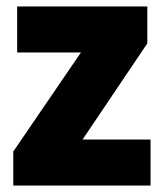

<svg xmlns="http://www.w3.org/2000/svg" viewBox="-20 -573 507 593"><path d="M445 0H21V-105L230 -411H33V-553H435V-439L235 -142H445Z"/></svg>

Font: Noto Sans Sinhala UI SemiCondensed Black
Style: Regular
Weight: 900
Width: 4
Designer: Jelle Bosma - Monotype Design Team
Foundry: Monotype Imaging Inc.
Version: Version 2.006; ttfautohint (v1.8.4.7-5d5b)